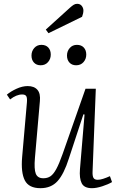

<svg xmlns="http://www.w3.org/2000/svg" viewBox="-20 -972 620 1006"><path d="M16 -476Q36 -493 66.5 -507Q97 -521 125 -521Q159 -521 176 -501.5Q193 -482 189 -442L163 -144Q158 -86 167.5 -62Q177 -38 207 -38Q229 -38 244.5 -48.5Q260 -59 275 -86.5Q290 -114 308 -165L428 -507H482L465 -73Q464 -51 469.5 -40.5Q475 -30 492 -30Q504 -30 520 -35Q536 -40 556 -49L567 -18Q547 -6 516 4Q485 14 462 14Q421 14 408 -12Q395 -38 399 -86L423 -372L417 -373L341 -142Q315 -60 281.5 -23Q248 14 192 14Q131 14 110 -27Q89 -68 96 -149L121 -435Q123 -458 118 -467.5Q113 -477 96 -477Q66 -477 33 -451ZM145 -681Q145 -704 159.5 -720.5Q174 -737 197 -737Q220 -737 233 -723Q246 -709 246 -686Q246 -663 231.5 -646.5Q217 -630 193 -630Q171 -630 158 -644Q145 -658 145 -681ZM331 -681Q331 -704 345.5 -720.5Q360 -737 383 -737Q406 -737 419 -723Q432 -709 432 -686Q432 -663 417.5 -646.5Q403 -630 379 -630Q357 -630 344 -644Q331 -658 331 -681ZM347 -932Q357 -941 365.5 -946.5Q374 -952 384 -952Q400 -952 408.5 -941Q417 -930 417 -917Q417 -902 410 -884L234 -798L220 -817Z"/></svg>

Font: Literata 36pt Light
Style: Italic
Weight: 300
Italic angle: -2°
Designer: Latin by Veronika Burian and Jose Scaglione. Greek by Irene Vlachou. Cyrillic by Vera Evstafieva
Foundry: TypeTogether
Version: Version 3.002